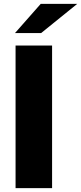

<svg xmlns="http://www.w3.org/2000/svg" viewBox="-20 -979 422 999"><path d="M61 -742H251V0H61ZM192 -959H382L194 -807H58Z"/></svg>

Font: CMG Sans ExtraBold
Style: Regular
Weight: 800
Designer: Julieta Ulanovsky
Foundry: Julieta Ulanovsky
Version: Version 7.200